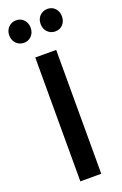

<svg xmlns="http://www.w3.org/2000/svg" viewBox="-174 -971 650 1020"><g transform="rotate(-20 151.0 -460.5)"><path d="M196.3 -902.8Q213.9 -920.9 240.2 -920.9Q266.6 -920.9 283.2 -902.8Q299.8 -884.8 299.8 -857.4Q299.8 -830.1 283.2 -812Q266.6 -793.9 240.2 -793.9Q214.4 -793.9 196.3 -812Q179.2 -830.1 179.2 -857.4Q179.2 -884.8 196.3 -902.8ZM91.8 0V-700.2H210V0ZM19.5 -812Q2 -830.1 2 -857.4Q2 -884.8 19.5 -902.8Q37.1 -920.9 63 -920.9Q88.9 -920.9 106 -902.8Q123 -884.8 123 -857.4Q123 -830.1 106 -812Q88.9 -793.9 63 -793.9Q37.1 -793.9 19.5 -812Z"/></g></svg>

Font: TruenoRg
Style: Book
Weight: 400
Designer: Julieta Ulanovsky
Foundry: Julieta Ulanovsky
Version: Version 3.001b